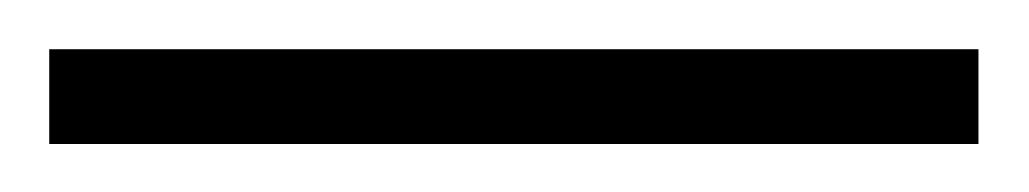

<svg xmlns="http://www.w3.org/2000/svg" viewBox="-20 1 418 78"><path d="M0 59.5H377.5V21H0Z"/></svg>

Font: Anybody Condensed Light
Style: Regular
Weight: 300
Width: 3
Designer: Tyler Finck
Foundry: Etcetera Type Company
Version: Version 1.113;gftools[0.9.25]